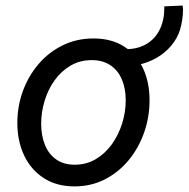

<svg xmlns="http://www.w3.org/2000/svg" viewBox="-20 -664 680 692"><path d="M248.5 7.8Q184.1 7.8 137.9 -22Q91.8 -51.8 67.1 -103.5Q42.5 -155.3 42.5 -221.2Q42.5 -281.2 62.5 -335.9Q82.5 -390.6 119.1 -433.3Q155.8 -476.1 206.1 -500.7Q256.3 -525.4 316.9 -525.4Q381.3 -525.4 426.5 -496.8Q471.7 -468.3 495.4 -418Q519 -367.7 519 -302.2Q519 -242.2 499.5 -186.5Q480 -130.9 444.1 -87.2Q408.2 -43.5 358.4 -17.8Q308.6 7.8 248.5 7.8ZM249.5 -70.3Q291 -70.3 325 -90.3Q358.9 -110.4 383.1 -144Q407.2 -177.7 420.2 -219Q433.1 -260.3 433.1 -302.2Q433.1 -345.7 418.9 -378.4Q404.8 -411.1 377.4 -429.2Q350.1 -447.3 310.5 -447.3Q268.1 -447.3 234.4 -427.5Q200.7 -407.7 177 -374.8Q153.3 -341.8 140.9 -301Q128.4 -260.3 128.4 -218.3Q128.4 -174.8 142.1 -141.4Q155.8 -107.9 182.9 -89.1Q210 -70.3 249.5 -70.3ZM428.2 -427.2 434.1 -486.8Q486.3 -486.8 522 -515.1Q557.6 -543.5 568.4 -595.2Q570.8 -606 571.5 -619.1Q572.3 -632.3 572.3 -641.1L638.2 -644Q640.6 -630.9 638.9 -611.1Q637.2 -591.3 633.3 -574.2Q626.5 -540 606.9 -512.2Q587.4 -484.4 559.1 -464.8Q530.8 -445.3 497.1 -435.3Q463.4 -425.3 428.2 -427.2Z"/></svg>

Font: Reddit Sans
Style: Italic
Weight: 400
Italic angle: -11.25°
Designer: Stephen Hutchings
Version: Version 1.013